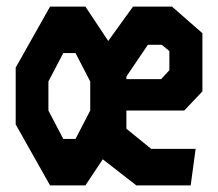

<svg xmlns="http://www.w3.org/2000/svg" viewBox="-20 -561 660 581"><path d="M382.5 -541 307.5 -437 238.5 -541H131.5L27.5 -356.5V-184.5L131.5 0H238.5L291 -79L392.5 0H557L572 -110.5H437.5L362.5 -171.5V-226.5H537.5L592.5 -284.5V-460.5L500.5 -541ZM126.5 -226.5V-314.5L171.5 -400.5H208.5L253 -314.5V-226.5L208.5 -140.5H171.5ZM362.5 -321.5V-329.5L427.5 -425.5H469.5L492.5 -406.5V-348.5L467.5 -321.5Z"/></svg>

Font: Monaspace Krypton ExtraBold
Style: Regular
Weight: 800
Designer: Riley Cran & the Lettermatic Team
Foundry: Lettermatic
Version: Version 1.101 (Monaspace Krypton)